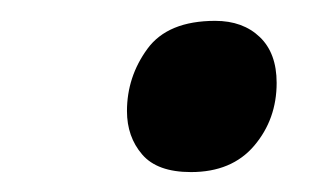

<svg xmlns="http://www.w3.org/2000/svg" viewBox="-20 -572 309 186"><path d="M165 -405.3Q132.3 -405.3 117.7 -422.4Q103 -439.5 103 -464.4Q103 -497.6 122.8 -524.7Q142.6 -551.8 188.5 -551.8Q215.3 -551.8 231.7 -536.1Q248 -520.5 248 -491.7Q248 -456.5 226.3 -430.9Q204.6 -405.3 165 -405.3Z"/></svg>

Font: Open Sans SemiBold
Style: Italic
Weight: 600
Italic angle: -12°
Designer: Monotype Design Team
Foundry: Monotype Imaging Inc.
Version: Version 3.003; ttfautohint (v1.8.4)